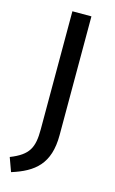

<svg xmlns="http://www.w3.org/2000/svg" viewBox="-126 -739 557 926"><g transform="rotate(15 152.5 -276.0)"><path d="M5 68 30 137C141 102 210 48 210 -96V-689H115V-100C115 -8 96 32 5 68Z"/></g></svg>

Font: FiraGO Unicode
Style: Regular
Weight: 400
Designer: bBox Type
Foundry: bBox Type GmbH
Version: Version 1.001;PS 001.001;hotconv 1.0.88;makeotf.lib2.5.64775